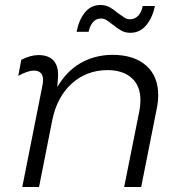

<svg xmlns="http://www.w3.org/2000/svg" viewBox="-20 -747 718 767"><path d="M501 -616Q481 -616 466 -624Q451 -632 431 -648Q415 -661 405 -667Q395 -673 383 -673Q364 -673 351.5 -658.5Q339 -644 334 -620H286Q295 -667 319 -697Q343 -727 381 -727Q402 -727 417.5 -718.5Q433 -710 452 -694Q470 -681 479 -675.5Q488 -670 499 -670Q519 -670 532.5 -684.5Q546 -699 550 -723H599Q589 -676 564 -646Q539 -616 501 -616ZM149 -403Q152 -417 152 -427Q152 -465 115 -465Q91 -465 53 -444L65 -508Q102 -527 134 -527Q173 -527 193 -506Q213 -485 212 -444L209 -399Q245 -462 301 -494.5Q357 -527 428 -528Q515 -528 563.5 -485.5Q612 -443 612 -367Q612 -341 606 -312L544 0H476L537 -305Q541 -325 541 -347Q541 -404 506 -435.5Q471 -467 408 -467Q325 -466 266.5 -413Q208 -360 189 -268L136 0H69Z"/></svg>

Font: TypoPRO Montserrat Alternates
Style: Italic
Weight: 300
Italic angle: -11.3°
Designer: Julieta Ulanovsky
Foundry: Julieta Ulanovsky
Version: Version 6.001